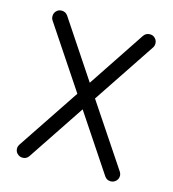

<svg xmlns="http://www.w3.org/2000/svg" viewBox="-92 -665 667 742"><g transform="rotate(15 241.0 -294.0)"><path d="M434.1 -583.5Q447.1 -574.1 447.1 -558.8Q447.1 -549.4 442.4 -542.4L276.5 -293.5L441.8 -45.9Q447.1 -37.6 447.1 -29.4Q447.1 -13.5 433.5 -4.7Q426.5 0 417.1 0Q401.8 0 392.9 -12.9L241.2 -240.6L89.4 -12.9Q80.6 0 65.3 0Q55.9 0 48.8 -4.7Q35.3 -13.5 35.3 -29.4Q35.3 -37.6 40.6 -45.9L205.9 -293.5L40 -542.4Q35.3 -549.4 35.3 -558.8Q35.3 -574.1 48.2 -583.5Q55.3 -588.2 64.7 -588.2Q80.6 -588.2 89.4 -575.3L241.2 -347.1L392.9 -575.3Q401.8 -588.2 417.6 -588.2Q427.1 -588.2 434.1 -583.5Z"/></g></svg>

Font: OpenGost Type B TT
Style: Regular
Weight: 400
Version: Version 0.3